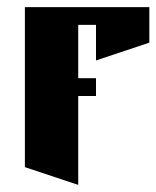

<svg xmlns="http://www.w3.org/2000/svg" viewBox="-20 -520 440 540"><path d="M50 -500H400V-400L250 -350V-450H200V-300H250V-250H200V0L50 -50Z"/></svg>

Font: SOV_Meka
Style: Book
Weight: 400
Version: Version 1.00